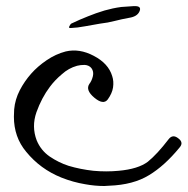

<svg xmlns="http://www.w3.org/2000/svg" viewBox="-20 -620 628 641"><path d="M339.8 -288.1Q325.2 -268.6 294.9 -293.9Q264.6 -319.3 278.3 -339.8Q286.1 -349.6 290 -365.2Q293.9 -380.9 285.2 -392.6Q277.3 -402.3 262.7 -403.3Q248 -403.3 237.3 -400.4Q209 -392.6 186.5 -372.1Q163.1 -352.5 146.5 -330.1Q119.1 -293.9 101.6 -245.1Q85 -197.3 102.5 -151.4Q116.2 -118.2 145.5 -97.7Q175.8 -77.1 209 -66.4Q248 -54.7 292 -49.8Q335 -45.9 376 -49.8Q441.4 -55.7 473.6 -80.1Q504.9 -105.5 543 -155.3Q556.6 -172.9 575.2 -158.2Q585.9 -150.4 585.9 -141.6Q585.9 -134.8 579.1 -127Q529.3 -66.4 477.5 -35.2Q424.8 -2.9 344.7 0Q335.9 1 328.1 1Q296.9 1 264.6 -4.9Q223.6 -11.7 184.6 -27.3Q114.3 -55.7 67.4 -113.3Q26.4 -162.1 26.4 -230.5Q26.4 -242.2 27.3 -254.9Q30.3 -288.1 45.9 -318.4Q61.5 -348.6 84 -374Q105.5 -398.4 135.7 -418.9Q166 -439.5 199.2 -448.2Q245.1 -459 293 -433.6Q341.8 -408.2 354.5 -366.2Q360.4 -348.6 357.4 -328.1Q354.5 -308.6 339.8 -288.1ZM384.8 -596.7Q398.4 -597.7 426.8 -599.6Q428.7 -599.6 430.7 -599.6Q454.1 -599.6 445.3 -581.1Q437.5 -564.5 411.1 -560.5Q384.8 -555.7 366.2 -550.8Q353.5 -547.9 339.8 -544.9Q326.2 -543 313.5 -541Q290 -537.1 263.7 -532.2Q238.3 -527.3 215.8 -526.4Q208 -525.4 211.9 -533.2Q215.8 -541 219.7 -542Q246.1 -554.7 273.4 -565.4Q299.8 -576.2 329.1 -585Q342.8 -588.9 356.4 -591.8Q370.1 -594.7 384.8 -596.7Z"/></svg>

Font: Mrs Husband
Style: Regular
Weight: 400
Version: Version 1.0